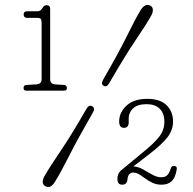

<svg xmlns="http://www.w3.org/2000/svg" viewBox="-20 -734 778 775"><path d="M89 -662Q75.5 -662 75.5 -676Q75.5 -688.5 89 -688.5H132Q144 -688.5 153 -704Q158.5 -713 168.5 -713Q182.5 -713 182.5 -697.5V-414.5Q182.5 -395 202.5 -393.5L239 -391Q250 -390 250 -378.5Q250 -368 238.5 -368H86.5Q75 -368 75 -378.5Q75 -390.5 86.5 -391L128 -393.5Q148 -395 148 -415V-641.5Q148 -654 144.2 -658Q140.5 -662 130.5 -662ZM421.5 -399.5Q411 -380 398 -388Q386 -395 397 -413.5Q461 -524.5 494 -592Q527 -659.5 548.5 -694.5Q567 -722.5 588 -710.5Q597 -705 597 -693.5Q597 -682 590 -670.5Q571 -636 528.2 -573Q485.5 -510 421.5 -399.5ZM328.5 -294Q339 -313 352 -305Q365.5 -297.5 354.5 -279Q293.5 -173 258.2 -103.2Q223 -33.5 201 1Q183 29.5 162 17Q152.5 11.5 152.5 0.2Q152.5 -11 159.5 -23Q179 -57.5 223.5 -123Q268 -188.5 328.5 -294ZM454 -11.5Q454 -37 475 -51.5L558 -120Q604 -157.5 623.8 -183.8Q643.5 -210 643.5 -242Q643.5 -276.5 624.8 -295Q606 -313.5 572 -313.5Q535 -313.5 517.2 -296.5Q499.5 -279.5 499.5 -256.5V-240.5Q499.5 -218 480 -218Q461 -218 461 -244Q461 -279.5 490.2 -307.2Q519.5 -335 574.5 -335Q626.5 -335 652.5 -309.2Q678.5 -283.5 678.5 -243.5Q678.5 -210 656.8 -181Q635 -152 581 -110.5L518.5 -62.5Q538.5 -61 557.5 -50.2Q576.5 -39.5 594.8 -29Q613 -18.5 631 -18.5Q648 -18.5 656.2 -28Q664.5 -37.5 670 -56Q675 -66.5 684.5 -64Q695 -63.5 693.5 -51Q688.5 -18 673.5 -3.2Q658.5 11.5 632 11.5Q612 11.5 595.8 4Q579.5 -3.5 560.5 -17.5Q546.5 -28 537.2 -32.8Q528 -37.5 517.5 -37.5Q497 -37.5 494.5 -9.5Q492.5 11.5 473 11.5Q454 11.5 454 -11.5Z"/></svg>

Font: Fraunces 9pt SuperSoft Thin
Style: Regular
Weight: 100
Version: Version 1.000;[b76b70a41]